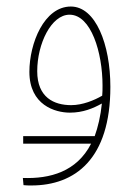

<svg xmlns="http://www.w3.org/2000/svg" viewBox="-20 -337 423 588"><path d="M51 103H259C215 189 133 211 50 208L52 230C60 231 68 231 76 231C210 231 318 150 318 -71C318 -201 273 -317 197 -317C115 -317 70 -204 70 -117C70 -15 149 8 194 8C234 8 265 -5 292 -20C288 19 280 52 270 80H51ZM94 -119C94 -203 137 -292 193 -292C259 -292 294 -176 294 -75C294 -64 294 -54 293 -44C269 -30 233 -15 198 -15C146 -15 94 -38 94 -119Z"/></svg>

Font: Noto Sans Arabic UI XCn Th
Style: Regular
Weight: 100
Width: 2
Designer: Monotype Design Team, Nadine Chahine and Nizar Qandah
Foundry: Monotype Imaging Inc.
Version: Version 2.010